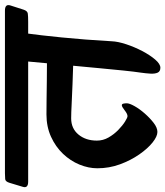

<svg xmlns="http://www.w3.org/2000/svg" viewBox="-22 -680 669 777"><g transform="rotate(-90 312.5 -291.5)"><path d="M-55 -534 -39 -587Q-34 -604 -24 -605Q-14 -606 0 -606H658Q686 -606 679 -584L662 -531Q657 -515 646 -513.5Q635 -512 613 -512H565Q562 -491 558 -456Q554 -421 549.5 -376Q545 -331 541 -279.5Q537 -228 534 -174Q533 -149 522 -115.5Q511 -82 494.5 -50.5Q478 -19 460 2Q442 23 427 23Q412 23 407 12Q402 1 403 -17Q404 -35 407 -56Q411 -82 415.5 -126Q420 -170 425 -223.5Q430 -277 435 -330Q403 -331 361 -332.5Q319 -334 281 -336Q243 -338 222 -338Q181 -338 156.5 -308.5Q132 -279 132 -234Q132 -209 144.5 -187Q157 -165 175 -147.5Q193 -130 209 -120Q225 -110 231 -110Q240 -110 254.5 -121.5Q269 -133 275 -133Q280 -133 281.5 -127Q283 -121 283 -113Q283 -102 271.5 -81.5Q260 -61 241.5 -40Q223 -19 203.5 -4Q184 11 167 11Q149 11 124.5 -8.5Q100 -28 76 -62.5Q52 -97 36 -140.5Q20 -184 20 -232Q20 -268 35 -304.5Q50 -341 78.5 -371Q107 -401 147.5 -419.5Q188 -438 238 -438Q261 -438 298 -437.5Q335 -437 374.5 -436.5Q414 -436 445 -436L452 -512H-34Q-62 -512 -55 -534Z"/></g></svg>

Font: Alkatra
Style: Regular
Weight: 400
Designer: Suman Bhandary
Version: Version 1.100;gftools[0.9.22]